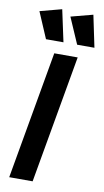

<svg xmlns="http://www.w3.org/2000/svg" viewBox="-103 -1003 571 1050"><g transform="rotate(10 182.0 -477.5)"><path d="M28 0 153 -710H283L158 0ZM268 -778 205 -923 327 -955 364 -778ZM95 -778 33 -923 154 -955 192 -778Z"/></g></svg>

Font: Livvic SemiBold
Style: Italic
Weight: 600
Italic angle: -10°
Designer: Jacques Le Bailly, Baron von Fonthausen
Version: Version 1.001; ttfautohint (v1.8.2)